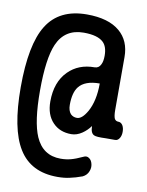

<svg xmlns="http://www.w3.org/2000/svg" viewBox="-84 -794 669 872"><g transform="rotate(10 250.0 -358.0)"><path d="M240.2 -315.4Q240.2 -372.1 261.7 -399.4Q289.1 -434.6 357.4 -434.6Q357.4 -354.5 329.1 -303.7Q305.7 -262.7 282.2 -262.7Q264.6 -262.7 252.9 -274.4Q240.2 -289.1 240.2 -315.4ZM341.8 -93.8Q310.5 -79.1 288.1 -73.2Q266.6 -67.4 241.2 -67.4Q159.2 -67.4 125 -145.5Q95.7 -212.9 95.7 -355.5Q95.7 -503.9 125 -571.3Q159.2 -649.4 246.1 -649.4Q310.5 -649.4 336.9 -624Q357.4 -604.5 357.4 -562.5Q357.4 -536.1 349.6 -521.5Q340.8 -502.9 321.3 -502.9Q248 -502.9 201.2 -456.1Q150.4 -405.3 150.4 -315.4Q150.4 -253.9 184.6 -218.8Q216.8 -185.5 269.5 -185.5Q294.9 -185.5 319.3 -202.1Q340.8 -216.8 356.4 -238.3Q356.4 -206.1 373 -198.2Q383.8 -192.4 426.8 -194.3H470.7Q483.4 -194.3 491.2 -208Q498 -219.7 498 -236.3Q498 -253.9 491.2 -265.6Q483.4 -278.3 470.7 -278.3Q459 -278.3 453.1 -288.1Q447.3 -299.8 447.3 -329.1V-572.3Q447.3 -647.5 397.5 -689.5Q345.7 -733.4 246.1 -733.4Q119.1 -733.4 62.5 -642.6Q6.8 -553.7 6.8 -355.5Q6.8 -164.1 62.5 -74.2Q118.2 16.6 241.2 16.6Q273.4 16.6 297.9 10.7Q322.3 5.9 354.5 -5.9Q374 -15.6 380.9 -34.2Q387.7 -50.8 383.8 -67.4Q379.9 -85 368.2 -92.8Q356.4 -101.6 341.8 -93.8Z"/></g></svg>

Font: GungsuhChe
Style: Regular
Weight: 400
Monospace: yes
Version: Version 2.21